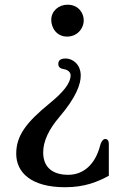

<svg xmlns="http://www.w3.org/2000/svg" viewBox="-20 -535 545 814"><path d="M258.3 -287.1C243.7 -287.1 227.1 -283.2 227.1 -264.2C227.1 -248.5 237.3 -244.1 253.4 -241.2C266.1 -239.3 279.3 -229.5 279.3 -216.3C279.3 -180.7 246.1 -142.6 191.9 -98.1C91.8 -16.6 48.8 39.6 48.8 116.7C48.8 195.3 110.8 258.8 256.3 258.8C338.9 258.8 394.5 235.8 441.4 210V75.2C441.4 60.5 435.5 54.2 425.3 54.2C416.5 54.2 407.2 69.3 404.8 81.1C383.3 164.6 332 206.1 269 206.1C207 206.1 163.1 177.7 163.1 111.3C163.1 63.5 187 13.7 231 -38.1C303.7 -123 322.3 -178.7 322.3 -214.4C322.3 -262.7 287.6 -287.1 258.3 -287.1ZM335 -449.2C335 -478 314 -515.1 266.1 -515.1C229.5 -515.1 197.3 -488.8 197.3 -450.7C197.3 -418 219.2 -379.9 264.6 -379.9C306.6 -379.9 335 -413.1 335 -449.2Z"/></svg>

Font: Stoke
Style: Light
Weight: 300
Designer: Nicole Fally
Foundry: Nicole Fally
Version: Version 1.001